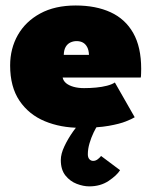

<svg xmlns="http://www.w3.org/2000/svg" viewBox="-20 -442 553 682"><path d="M202.5 -166.5Q205 -154.5 215.2 -146.2Q225.5 -138 241.8 -133.5Q258 -129 278.5 -129Q300.5 -129 321.5 -131Q342.5 -133 360 -137.5Q377.5 -142 388 -149L458.5 -25.5Q449 -19.5 427.2 -10.8Q405.5 -2 366.2 5Q327 12 265 12Q195.5 12 139 -11.5Q82.5 -35 49.2 -84.2Q16 -133.5 16 -209.5Q16 -269.5 43.5 -317.8Q71 -366 123 -394.2Q175 -422.5 249 -422.5Q320.5 -422.5 372.8 -398.5Q425 -374.5 453.2 -324.8Q481.5 -275 481.5 -197.5Q481.5 -193.5 481.2 -181.8Q481 -170 480 -166.5ZM296 -247Q295.5 -263.5 289.8 -274.5Q284 -285.5 274.5 -290.8Q265 -296 252 -296Q240.5 -296 230.2 -291.2Q220 -286.5 213.5 -275.8Q207 -265 206.5 -247ZM297 220Q276 220 252.5 211Q229 202 212.5 181.5Q196 161 196 126.5Q196 104.5 208.8 77.5Q221.5 50.5 240.2 24.2Q259 -2 276 -21L329 0Q321 11 312.5 28.8Q304 46.5 298 66.8Q292 87 292 106Q292 117.5 297.5 123.5Q303 129.5 311 129.5Q320 129.5 327.8 123.2Q335.5 117 339 112L406.5 162.5Q395 181 366 200.5Q337 220 297 220Z"/></svg>

Font: League Spartan Thin Black
Style: Regular
Weight: 900
Version: Version 2.002